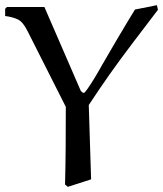

<svg xmlns="http://www.w3.org/2000/svg" viewBox="-21 -713 633 744"><path d="M231 2Q233 -73 233.5 -148.5Q234 -224 234 -299L85 -594Q68 -628 48.5 -637.5Q29 -647 -1 -651V-679L6 -686H151L292 -361Q293 -360 296.5 -356.5Q300 -353 304 -353Q307 -353 318 -368.5Q329 -384 344 -408.5Q359 -433 374 -460Q377 -465 392 -491Q407 -517 427.5 -552Q448 -587 468.5 -621Q489 -655 502 -676L587 -693L591 -675Q536 -603 490.5 -543Q445 -483 405 -426.5Q365 -370 323 -306L332 -18L242 11Z"/></svg>

Font: Aref Ruqaa Ink
Style: Regular
Weight: 400
Designer: Abdullah Aref
Version: Version 1.005